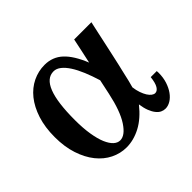

<svg xmlns="http://www.w3.org/2000/svg" viewBox="-115 -612 780 780"><g transform="rotate(-45 274.5 -222.0)"><path d="M332 -254.9Q321.3 -290 309.1 -319.3Q296.9 -348.6 283.2 -369.9Q269.5 -391.1 254.6 -402.8Q239.7 -414.6 223.6 -414.6Q145 -414.6 145 -213.4Q145 -166 150.9 -130.4Q156.7 -94.7 166.7 -71.3Q176.8 -47.9 189.7 -36.1Q202.6 -24.4 217.3 -24.4Q245.6 -24.4 273.2 -66.4Q300.8 -108.4 318.4 -190.9ZM216.3 -459Q262.2 -459 294.2 -429.2Q326.2 -399.4 351.1 -337.4Q356.9 -363.8 363 -392.1Q369.1 -420.4 374.5 -446.8H473.6Q473.1 -444.8 469.7 -429.4Q466.3 -414.1 461.4 -391.4Q456.5 -368.7 450.7 -342Q444.8 -315.4 439.5 -290.8Q434.1 -266.1 429.7 -246.8Q425.3 -227.5 423.3 -219.7Q417 -190.4 411.9 -170.4Q406.7 -150.4 404.3 -142.1Q406.7 -123 412.1 -107.7Q417.5 -92.3 424.3 -81.5Q431.2 -70.8 438.7 -65.2Q446.3 -59.6 453.6 -59.6Q465.3 -59.6 474.1 -73.7Q482.9 -87.9 486.3 -118.7H521Q521 -115.7 521.2 -113.3Q521.5 -110.8 521.5 -108.4Q521.5 -81.5 514.2 -58.8Q506.8 -36.1 495.1 -19.8Q483.4 -3.4 468.5 5.6Q453.6 14.6 438.5 14.6Q427.7 14.6 417.7 9.8Q407.7 4.9 399.2 -5.9Q390.6 -16.6 384 -33.4Q377.4 -50.3 374 -74.2Q337.4 -28.3 296.9 -7.1Q256.3 14.2 215.3 14.2Q180.2 14.2 147.9 -1.7Q115.7 -17.6 91.3 -48.1Q66.9 -78.6 52.5 -122.6Q38.1 -166.5 38.1 -222.2Q38.1 -278.8 52.5 -323Q66.9 -367.2 91.3 -397.5Q115.7 -427.7 148.2 -443.4Q180.7 -459 216.3 -459Z"/></g></svg>

Font: XB Kayhan
Style: Bold
Weight: 700
Designer: Behnam
Foundry: Irmug
Version: Version 7.300 2009